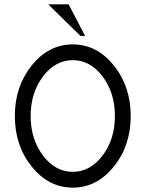

<svg xmlns="http://www.w3.org/2000/svg" viewBox="-20 -860 675 890"><path d="M317.4 9.8Q206.1 9.8 127.4 -87.4Q48.8 -184.6 48.8 -322.3Q48.8 -459.5 127.4 -556.9Q206.1 -654.3 317.4 -654.3Q428.7 -654.3 507.3 -556.9Q585.9 -459.5 585.9 -322.3Q585.9 -184.6 507.3 -87.4Q428.7 9.8 317.4 9.8ZM317.4 -63.5Q398.4 -63.5 455.6 -139.2Q512.7 -214.8 512.7 -322.3Q512.7 -429.7 455.6 -505.4Q398.4 -581.1 317.4 -581.1Q236.3 -581.1 179.2 -505.4Q122.1 -429.7 122.1 -322.3Q122.1 -214.8 179.2 -139.2Q236.3 -63.5 317.4 -63.5ZM374.5 -693.4H353L203.6 -839.8H298.3Z"/></svg>

Font: Catrinity
Style: Regular
Weight: 400
Designer: Alexander Lange
Foundry: High-Logic / Made with FontCreator
Version: Version 2.090;May 20, 2024;FontCreator 15.0.0.2974 64-bit